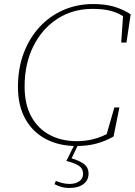

<svg xmlns="http://www.w3.org/2000/svg" viewBox="-20 -710 668 952"><path d="M359 14Q273 14 207.5 -20.5Q142 -55 105.5 -120.5Q69 -186 69 -279Q69 -371 97.5 -446.5Q126 -522 176.5 -576.5Q227 -631 295 -660.5Q363 -690 442 -690Q501 -690 545.5 -677Q590 -664 628 -639L607 -499H581L590 -630Q559 -649 524 -657.5Q489 -666 439 -666Q341 -666 265 -617Q189 -568 145.5 -481Q102 -394 102 -281Q102 -192 135.5 -131.5Q169 -71 227.5 -40.5Q286 -10 361 -10Q440 -10 509 -45L547 -177H572L543 -33Q500 -9 456 2.5Q412 14 359 14ZM309 88 353 0H371L335 75Q373 86 396 103Q419 120 419 151Q419 184 393.5 203Q368 222 325 222Q300 222 281.5 216Q263 210 250 203L257 187Q271 193 288.5 197.5Q306 202 325 202Q355 202 373.5 188.5Q392 175 392 152Q392 126 372 112.5Q352 99 309 88Z"/></svg>

Font: Source Serif 4 SmText ExtraLight
Style: Italic
Weight: 200
Italic angle: -12°
Designer: Frank Grießhammer
Foundry: Adobe
Version: Version 4.005;hotconv 1.1.0;makeotfexe 2.6.0